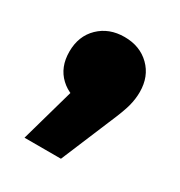

<svg xmlns="http://www.w3.org/2000/svg" viewBox="-99 -275 470 501"><g transform="rotate(30 136.5 -24.0)"><path d="M112.8 -95.2 137.8 4.6Q90.3 4.6 60.7 -23.2Q31.1 -50.9 31.1 -97.8Q31.1 -144.7 61 -173.7Q90.9 -202.7 137.3 -202.7Q183.8 -202.7 213.4 -173.7Q243.1 -144.7 243.1 -97.8Q243.1 -76.7 237.4 -55.1Q231.8 -33.6 212.6 10.6L151.9 155.6H42.1Z"/></g></svg>

Font: iiserrat Thin
Style: Regular
Weight: 100
Designer: Akira Ohta
Foundry: Akira Ohta
Version: Version 1.200;Glyphs 3.3.1 (3343)